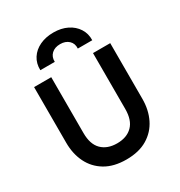

<svg xmlns="http://www.w3.org/2000/svg" viewBox="-218 -1096 1181 1260"><g transform="rotate(-30 372.5 -466.0)"><path d="M372.5 15Q277.5 15 213.2 -23.5Q149 -62 116.5 -128.2Q84 -194.5 84 -278V-700H214V-276.5Q214 -191.5 256.5 -149.5Q299 -107.5 372.5 -107.5Q446 -107.5 488.2 -149.5Q530.5 -191.5 530.5 -276.5V-700H661V-278Q661 -194.5 628.5 -128.2Q596 -62 532 -23.5Q468 15 372.5 15ZM175 -775.5Q173.5 -827 198.5 -865.8Q223.5 -904.5 268.8 -925.8Q314 -947 372.5 -947Q431 -947 475.5 -925Q520 -903 545 -864.2Q570 -825.5 568.5 -775.5H459Q461.5 -813.5 437.2 -836.2Q413 -859 372.5 -859Q331.5 -859 307.2 -836.2Q283 -813.5 284.5 -775.5Z"/></g></svg>

Font: Geologica Cursive Medium
Style: Regular
Weight: 500
Designer: Sindre Bremnes, Frode Helland
Foundry: Monokrom Skriftforlag AS
Version: Version 1.010;gftools[0.9.28]